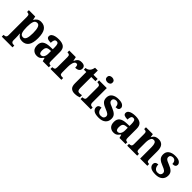

<svg xmlns="http://www.w3.org/2000/svg" viewBox="269 -2223 3914 3914"><g transform="rotate(45 2225.5 -266.0)"><path d="M12 236V184H23Q36 184 51.5 180Q67 176 78 162Q89 148 89 119V-414Q89 -460 71.5 -472Q54 -484 28 -484H21V-536H204L221 -458H225Q245 -497 279.5 -521.5Q314 -546 368 -546Q461 -546 510 -479Q559 -412 559 -266Q559 -122 510.5 -55Q462 12 370 12Q318 12 285.5 -9.5Q253 -31 233 -67H227Q229 -45 231 -10Q233 25 233 51V119Q233 148 244 162Q255 176 270 180Q285 184 298 184H321V236ZM327 -59Q373 -59 393 -111Q413 -163 413 -266Q413 -367 393 -420.5Q373 -474 328 -474Q272 -474 252.5 -420Q233 -366 233 -267Q233 -163 252.5 -111Q272 -59 327 -59Z M790 10Q729 10 686.5 -29.5Q644 -69 644 -153Q644 -234 696 -273Q748 -312 852 -315L929 -318V-374Q929 -426 918 -457.5Q907 -489 869 -489Q834 -489 820.5 -459Q807 -429 807 -381Q745 -381 714 -396.5Q683 -412 683 -447Q683 -483 709 -505.5Q735 -528 778.5 -538.5Q822 -549 876 -549Q974 -549 1023.5 -510.5Q1073 -472 1073 -378V-123Q1073 -81 1085 -66.5Q1097 -52 1129 -52H1132V0H957L937 -71H929Q908 -44 890 -26Q872 -8 848.5 1Q825 10 790 10ZM843 -60Q882 -60 905.5 -96Q929 -132 929 -191V-267L888 -264Q833 -260 812 -231.5Q791 -203 791 -148Q791 -60 843 -60Z M1180 0V-52H1183Q1215 -52 1234.5 -64Q1254 -76 1254 -124V-416Q1254 -461 1236.5 -472.5Q1219 -484 1188 -484H1185V-536H1374L1393 -449H1398Q1417 -497 1446.5 -522.5Q1476 -548 1533 -548Q1587 -548 1612 -526Q1637 -504 1637 -465Q1637 -421 1606 -397.5Q1575 -374 1518 -374Q1518 -415 1509 -435.5Q1500 -456 1473 -456Q1451 -456 1436.5 -438.5Q1422 -421 1413.5 -394.5Q1405 -368 1402 -339Q1399 -310 1399 -287V-119Q1399 -74 1417 -63Q1435 -52 1463 -52H1493V0Z M1880 10Q1815 10 1777.5 -25Q1740 -60 1740 -148V-472H1671V-520Q1702 -521 1725.5 -533.5Q1749 -546 1763 -562Q1777 -577 1787.5 -601Q1798 -625 1805 -660H1884V-536H2004V-472H1884V-157Q1884 -111 1898 -89.5Q1912 -68 1945 -68Q1964 -68 1980.5 -70.5Q1997 -73 2012 -77V-14Q1997 -7 1963 1.5Q1929 10 1880 10Z M2191 -628Q2157 -628 2134 -645Q2111 -662 2111 -698Q2111 -735 2134 -751.5Q2157 -768 2191 -768Q2223 -768 2247.5 -751.5Q2272 -735 2272 -698Q2272 -662 2247.5 -645Q2223 -628 2191 -628ZM2047 0V-52H2057Q2081 -52 2102.5 -64Q2124 -76 2124 -119V-421Q2124 -461 2102.5 -472.5Q2081 -484 2059 -484H2046V-536H2267V-119Q2267 -91 2277 -76Q2287 -61 2302.5 -56.5Q2318 -52 2333 -52H2344V0Z M2576 10Q2475 10 2431.5 -22Q2388 -54 2388 -104Q2388 -134 2402 -150Q2416 -166 2436 -172Q2456 -178 2474 -178Q2474 -117 2502 -82.5Q2530 -48 2577 -48Q2625 -48 2646.5 -68.5Q2668 -89 2668 -119Q2668 -152 2643 -173Q2618 -194 2555 -218Q2477 -247 2437 -285Q2397 -323 2397 -391Q2397 -469 2452.5 -508.5Q2508 -548 2598 -548Q2685 -548 2723 -519Q2761 -490 2761 -454Q2761 -422 2739.5 -404.5Q2718 -387 2669 -387Q2669 -437 2646.5 -464.5Q2624 -492 2584 -492Q2553 -492 2531 -475.5Q2509 -459 2509 -428Q2509 -406 2520 -390Q2531 -374 2557.5 -359.5Q2584 -345 2632 -327Q2698 -302 2738.5 -265Q2779 -228 2779 -162Q2779 -82 2726 -36Q2673 10 2576 10Z M3002 10Q2941 10 2898.5 -29.5Q2856 -69 2856 -153Q2856 -234 2908 -273Q2960 -312 3064 -315L3141 -318V-374Q3141 -426 3130 -457.5Q3119 -489 3081 -489Q3046 -489 3032.5 -459Q3019 -429 3019 -381Q2957 -381 2926 -396.5Q2895 -412 2895 -447Q2895 -483 2921 -505.5Q2947 -528 2990.5 -538.5Q3034 -549 3088 -549Q3186 -549 3235.5 -510.5Q3285 -472 3285 -378V-123Q3285 -81 3297 -66.5Q3309 -52 3341 -52H3344V0H3169L3149 -71H3141Q3120 -44 3102 -26Q3084 -8 3060.5 1Q3037 10 3002 10ZM3055 -60Q3094 -60 3117.5 -96Q3141 -132 3141 -191V-267L3100 -264Q3045 -260 3024 -231.5Q3003 -203 3003 -148Q3003 -60 3055 -60Z M3392 0V-52H3395Q3427 -52 3447 -64Q3467 -76 3467 -121V-419Q3467 -461 3449 -472.5Q3431 -484 3400 -484H3397V-536H3595L3607 -464H3611Q3637 -515 3671.5 -532Q3706 -549 3754 -549Q3827 -549 3867 -503Q3907 -457 3907 -355V-123Q3907 -76 3922.5 -64Q3938 -52 3969 -52H3972V0H3764V-331Q3764 -395 3748 -431Q3732 -467 3692 -467Q3661 -467 3643 -445Q3625 -423 3617.5 -387Q3610 -351 3610 -310V-117Q3610 -75 3628 -63.5Q3646 -52 3676 -52H3680V0Z M4213 10Q4112 10 4068.5 -22Q4025 -54 4025 -104Q4025 -134 4039 -150Q4053 -166 4073 -172Q4093 -178 4111 -178Q4111 -117 4139 -82.5Q4167 -48 4214 -48Q4262 -48 4283.5 -68.5Q4305 -89 4305 -119Q4305 -152 4280 -173Q4255 -194 4192 -218Q4114 -247 4074 -285Q4034 -323 4034 -391Q4034 -469 4089.5 -508.5Q4145 -548 4235 -548Q4322 -548 4360 -519Q4398 -490 4398 -454Q4398 -422 4376.5 -404.5Q4355 -387 4306 -387Q4306 -437 4283.5 -464.5Q4261 -492 4221 -492Q4190 -492 4168 -475.5Q4146 -459 4146 -428Q4146 -406 4157 -390Q4168 -374 4194.5 -359.5Q4221 -345 4269 -327Q4335 -302 4375.5 -265Q4416 -228 4416 -162Q4416 -82 4363 -36Q4310 10 4213 10Z"/></g></svg>

Font: Noto Serif Tamil SemiCondensed
Style: Bold Italic
Weight: 700
Width: 4
Italic angle: -12°
Designer: Indian Type Foundry, Tom Grace, and the Monotype Design Team
Foundry: Monotype Imaging Inc.
Version: Version 2.003; ttfautohint (v1.8.4.7-5d5b)